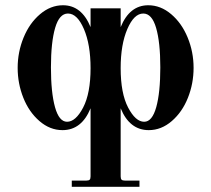

<svg xmlns="http://www.w3.org/2000/svg" viewBox="-20 -488 812 738"><path d="M328.1 -383.8V-456.1H443.8V-383.8Q478 -467.8 549.8 -467.8Q597.7 -467.8 638.2 -433.3Q678.7 -398.9 701.4 -343.5Q724.1 -288.1 724.1 -227.1Q724.1 -167 702.4 -112.3Q680.7 -57.6 640.4 -22.7Q600.1 12.2 551.8 12.2Q478 12.2 443.8 -71.8V189.9Q443.8 199.2 447.3 202.6Q450.7 206.1 460 206.1H516.1V230H255.9V206.1H312Q321.3 206.1 324.7 202.6Q328.1 199.2 328.1 189.9V-71.8Q293.9 12.2 220.2 12.2Q171.9 12.2 131.6 -22.7Q91.3 -57.6 69.6 -112.3Q47.9 -167 47.9 -227.1Q47.9 -288.1 70.6 -343.5Q93.3 -398.9 133.8 -433.3Q174.3 -467.8 222.2 -467.8Q293.9 -467.8 328.1 -383.8ZM530.8 -436Q495.1 -436 469.5 -376.5Q443.8 -316.9 443.8 -226.1Q443.8 -129.4 472.4 -74.7Q501 -20 534.2 -20Q564.9 -20 580.6 -76.2Q596.2 -132.3 596.2 -229Q596.2 -325.2 580.1 -380.6Q564 -436 530.8 -436ZM241.2 -436Q208 -436 191.9 -380.6Q175.8 -325.2 175.8 -229Q175.8 -132.3 191.4 -76.2Q207 -20 237.8 -20Q271 -20 299.6 -74.7Q328.1 -129.4 328.1 -226.1Q328.1 -316.9 302.5 -376.5Q276.9 -436 241.2 -436Z"/></svg>

Font: Flanker Steampunk
Style: Bold
Weight: 700
Designer: Alexey Kryukov, Leonardo Di Lena
Foundry: Alexey Kryukov, Leonardo Di Lena
Version: 1.210